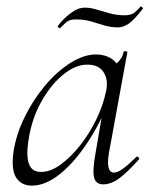

<svg xmlns="http://www.w3.org/2000/svg" viewBox="-20 -570 472 603"><path d="M80 13Q48 13 31.5 -11Q15 -35 22 -91Q30 -146 56.5 -200.5Q83 -255 120.5 -300Q158 -345 200.5 -372Q243 -399 282 -399Q300 -399 317 -392.5Q334 -386 346 -371Q358 -356 360 -332L322 -357Q333 -359 349 -373.5Q365 -388 368 -407Q370 -410 375.5 -409Q381 -408 380 -406L322 -89Q312 -28 338 -28Q350 -28 368 -41.5Q386 -55 408 -77Q411 -80 415 -76Q419 -72 416 -69Q383 -32 356.5 -11.5Q330 9 304 9Q281 9 275.5 -12.5Q270 -34 280 -89L304 -229L320 -246Q289 -172 248.5 -113Q208 -54 164.5 -20.5Q121 13 80 13ZM109 -30Q138 -30 169.5 -52.5Q201 -75 230.5 -112Q260 -149 282 -194Q304 -239 313 -283Q321 -318 305.5 -343Q290 -368 251 -367Q215 -366 176.5 -334Q138 -302 108.5 -248.5Q79 -195 69 -127Q62 -80 71 -55Q80 -30 109 -30ZM169 -482Q167 -481 163.5 -483.5Q160 -486 162 -489Q170 -500 183.5 -513Q197 -526 213 -536Q229 -546 246 -546Q264 -546 283.5 -540Q303 -534 325 -528Q347 -522 372 -522Q392 -522 402.5 -530.5Q413 -539 421 -549Q423 -551 426.5 -547.5Q430 -544 428 -542Q401 -507 384 -495.5Q367 -484 350 -484Q327 -484 306.5 -490.5Q286 -497 265 -503Q244 -509 218 -509Q198 -509 188.5 -500.5Q179 -492 169 -482Z"/></svg>

Font: Cormorant Light
Style: Italic
Weight: 300
Italic angle: -10°
Designer: Christian Thalmann (Catharsis Fonts)
Foundry: Catharsis Fonts
Version: Version 4.000